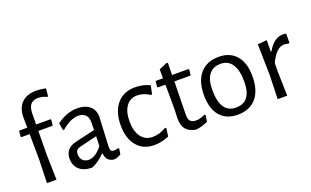

<svg xmlns="http://www.w3.org/2000/svg" viewBox="-79 -1094 2416 1492"><g transform="rotate(-20 1128.5 -348.0)"><path d="M350 -695C322 -701 296 -704 272 -704C219.3 -704 178.7 -689.7 150 -661C121.3 -632.3 107.3 -591 108 -537L109 -457H41L36 -410L40 -404H109L111 -195L105 0H184L179 -201L181 -404H300L305 -451L302 -457H182L183 -549C183.7 -613.7 211 -646 265 -646C289.7 -646 314 -640 338 -628L344 -633Z M626.5 -434C601.5 -455.3 567.3 -466 524 -466C465.3 -466 408.3 -445.3 353 -404L363 -347L371 -343C421.7 -387 468.7 -409 512 -409C537.3 -409 556.8 -402 570.5 -388C584.2 -374 591 -354 591 -328L590 -263L428 -225C366 -210.3 335 -174.7 335 -118C335 -79.3 347.5 -48.8 372.5 -26.5C397.5 -4.2 432.3 7 477 7C512.3 -6.3 548 -31.3 584 -68H591C591.7 -46 598.2 -28.7 610.5 -16C622.8 -3.3 639.3 4 660 6C678.7 4 697.7 -2.7 717 -14L725 -59L717 -66C704.3 -62 693 -60 683 -60C671.7 -60 663.7 -62.8 659 -68.5C654.3 -74.2 652 -84.3 652 -99C652 -111 654 -152.3 658 -223C662 -293.7 664 -334.7 664 -346C664 -383.3 651.5 -412.7 626.5 -434ZM415 -160.5C421 -167.5 430.7 -173 444 -177L589 -212L586 -130C548 -82.7 510.7 -59 474 -59C453.3 -59 436.8 -65.2 424.5 -77.5C412.2 -89.8 406 -107 406 -129C406 -143 409 -153.5 415 -160.5Z M1123 -439C1085.7 -457 1044.7 -466 1000 -466C937.3 -466 887.8 -444.5 851.5 -401.5C815.2 -358.5 797 -300 797 -226C797 -153.3 814.3 -96.2 849 -54.5C883.7 -12.8 931.3 8 992 8C1032.7 8 1073.3 -0.7 1114 -18L1123 -85L1114 -90C1077.3 -67.3 1040 -56 1002 -56C961.3 -56 929.5 -71.5 906.5 -102.5C883.5 -133.5 872 -176 872 -230C872 -284 883 -326 905 -356C927 -386 957.7 -401 997 -401C1031 -401 1065.3 -389.7 1100 -367L1109 -370Z M1436 -81C1410 -67.7 1386 -61 1364 -61C1341.3 -61 1325 -66.3 1315 -77C1305 -87.7 1300.3 -106.3 1301 -133L1306 -404H1441L1446 -451L1442 -457H1306L1308 -554L1300 -561L1231 -531V-457H1170L1165 -410L1169 -404H1232L1233 -197L1230 -126C1230 -86.7 1238.3 -56.7 1255 -36C1271.7 -15.3 1299 -1.3 1337 6C1367.7 3.3 1401 -6.3 1437 -23L1445 -75Z M1838.5 -405.5C1804.2 -445.8 1756 -466 1694 -466C1627.3 -466 1575.8 -444.8 1539.5 -402.5C1503.2 -360.2 1485 -300.3 1485 -223C1485 -149.7 1502.2 -92.8 1536.5 -52.5C1570.8 -12.2 1619.3 8 1682 8C1748.7 8 1800 -13.2 1836 -55.5C1872 -97.8 1890 -157.7 1890 -235C1890 -308.3 1872.8 -365.2 1838.5 -405.5ZM1593 -367C1615 -395.7 1647 -410 1689 -410C1730.3 -410 1761.8 -393.7 1783.5 -361C1805.2 -328.3 1816 -280.3 1816 -217C1816 -105 1773 -49 1687 -49C1602.3 -49 1560 -113 1560 -241C1560 -296.3 1571 -338.3 1593 -367Z M2249 -457C2239.7 -458.3 2231 -459 2223 -459C2173 -459 2130.3 -428 2095 -366H2089L2090 -460L2014 -453L2019 -194L2013 0H2092L2087 -201L2088 -271C2122 -345 2160.7 -382 2204 -382C2216.7 -382 2228.7 -380.3 2240 -377L2249 -380Z"/></g></svg>

Font: Alegreya Sans
Style: Regular
Weight: 400
Designer: Juan Pablo del Peral
Foundry: Huerta Tipografica
Version: Version 1.000;PS 001.000;hotconv 1.0.70;makeotf.lib2.5.58329